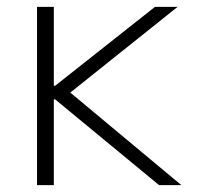

<svg xmlns="http://www.w3.org/2000/svg" viewBox="-20 -540 590 560"><path d="M88 0V-520H137V-290H141L432 -520H498L185 -270L509 0H444L141 -250H137V0Z"/></svg>

Font: M PLUS Code Latin SemiExpanded Light
Style: Regular
Weight: 300
Width: 6
Designer: Coji Morishita
Foundry: UNDERFOREST DESIGN
Version: Version 1.002; ttfautohint (v1.8.3)